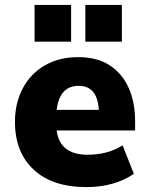

<svg xmlns="http://www.w3.org/2000/svg" viewBox="-20 -752 610 783"><path d="M332 11Q194 11 117.5 -60Q41 -131 41 -255Q41 -332 73 -392Q105 -452 163 -485.5Q221 -519 299 -519Q376 -519 427.5 -485.5Q479 -452 505 -393Q531 -334 531 -258V-220H211Q218 -169 250 -145Q282 -121 337 -121Q377 -121 412 -130Q447 -139 480 -159L526 -43Q446 11 332 11ZM301 -402Q223 -402 211 -304H383Q377 -402 301 -402ZM328 -582V-732H477V-582ZM121 -582V-732H270V-582Z"/></svg>

Font: Mulish Black
Style: Regular
Weight: 900
Designer: Vernon Adams
Foundry: Vernon Adams
Version: Version 3.603; ttfautohint (v1.8.3)